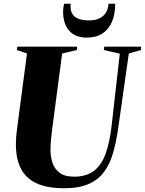

<svg xmlns="http://www.w3.org/2000/svg" viewBox="-20 -991 770 1021"><path d="M665 -706.5 608 -305.5Q597.5 -233.5 580.5 -175.2Q563.5 -117 532.5 -75.8Q501.5 -34.5 450.5 -12.2Q399.5 10 322 10Q231 10 174.2 -16.2Q117.5 -42.5 91 -94.8Q64.5 -147 64.5 -224.5Q64.5 -243.5 66 -263.5Q67.5 -283.5 70.5 -305L123.5 -706.5L69.5 -725L72 -743H390.5L388.5 -725L310.5 -706.5L257.5 -305Q254 -276 251.2 -248.2Q248.5 -220.5 248.5 -195.5Q248.5 -158 259.2 -125.2Q270 -92.5 297.2 -72Q324.5 -51.5 373.5 -51.5Q437.5 -51.5 477.8 -81Q518 -110.5 540.8 -171.5Q563.5 -232.5 574 -326.5L617 -705.5L532 -725L534.5 -743H730.5L729.5 -725ZM441.5 -791Q405 -791 380.5 -803.2Q356 -815.5 341.8 -835.2Q327.5 -855 321.5 -878.5Q315.5 -902 315.5 -925Q315.5 -939.5 317.2 -951.2Q319 -963 321 -971H356Q352.5 -938.5 363.5 -919Q374.5 -899.5 397.8 -891Q421 -882.5 453.5 -882.5Q488.5 -882.5 511 -894.5Q533.5 -906.5 544.8 -926.8Q556 -947 557 -971H592.5Q592.5 -915.5 575.5 -875.2Q558.5 -835 525 -813Q491.5 -791 441.5 -791Z"/></svg>

Font: Merriweather 144pt Black
Style: Italic
Weight: 900
Italic angle: -7.8°
Version: Version 2.101